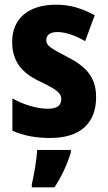

<svg xmlns="http://www.w3.org/2000/svg" viewBox="-20 -580 462 821"><path d="M391 -165C391 -252 345 -297 269 -336C192 -376 178 -385 178 -409C178 -431 195 -443 226 -443C263 -443 306 -426 344 -404L385 -515C331 -544 280 -560 220 -560C103 -560 32 -502 32 -401C32 -319 72 -269 148 -233C228 -195 242 -180 242 -156C242 -128 223 -115 184 -115C136 -115 78 -134 33 -159V-21C83 1 135 10 195 10C323 10 391 -53 391 -165ZM283 72V61H139C137 101 125 171 116 208V221H213C244 174 267 123 283 72Z"/></svg>

Font: Noto Sans Myanmar UI Condensed ExtraBold
Style: Regular
Weight: 800
Width: 3
Designer: Monotype Design Team
Foundry: Monotype Imaging Inc.
Version: Version 2.103